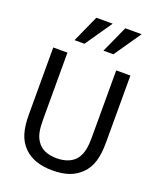

<svg xmlns="http://www.w3.org/2000/svg" viewBox="-180 -1107 1015 1230"><g transform="rotate(20 328.0 -492.0)"><path d="M259.3 -1000.5 176.8 -817.9H244.6L370.6 -1000.5ZM456.5 -1000.5 374 -817.9H441.9L567.9 -1000.5ZM327.6 15.1C415.5 15.1 474.6 -6.3 521.5 -51.8C571.8 -100.6 590.8 -169.4 590.8 -273.4V-727.1H494.1V-271C494.1 -204.1 486.3 -162.6 462.9 -127C437.5 -88.4 388.7 -67.4 327.6 -67.4C264.2 -67.4 219.2 -87.4 192.9 -127C168.9 -162.1 161.6 -203.1 161.6 -273.4V-727.1H64.9V-273.4C64.9 -168 84 -102.1 134.3 -51.8C179.7 -7.3 244.1 15.1 327.6 15.1Z"/></g></svg>

Font: SG Kara Light
Style: Regular
Weight: 400
Designer: Damoon Khanjanzadeh
Version: Version 1.000